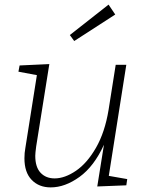

<svg xmlns="http://www.w3.org/2000/svg" viewBox="-20 -806 639 833"><path d="M452 -43 532 -29 528 -2 402 3 431 -178Q388 -84 325 -38.5Q262 7 200 7Q149 7 117.5 -25.5Q86 -58 86 -119Q86 -143 90 -164L140 -480L60 -495L65 -522L194 -528L137 -171Q133 -141 133 -130Q133 -81 156 -56.5Q179 -32 217 -32Q261 -32 309.5 -65Q358 -98 396.5 -165Q435 -232 451 -329L482 -525H528ZM480 -743 302 -628 283 -654 451 -786Z"/></svg>

Font: Bitter Pro Light
Style: Italic
Weight: 300
Italic angle: -9°
Designer: Sol Matas, and Bitter project Authors
Foundry: Sol Matas
Version: Version 1.010